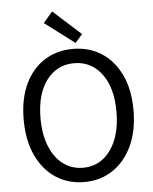

<svg xmlns="http://www.w3.org/2000/svg" viewBox="-59 -916 781 977"><g transform="rotate(-5 332.0 -427.5)"><path d="M332 12Q250 12 186.5 -30Q123 -72 87.5 -149Q52 -226 52 -331Q52 -436 87.5 -511.5Q123 -587 186.5 -627.5Q250 -668 332 -668Q415 -668 478 -627.5Q541 -587 577 -511.5Q613 -436 613 -331Q613 -226 577 -149Q541 -72 478 -30Q415 12 332 12ZM332 -61Q391 -61 434.5 -94.5Q478 -128 502 -188.5Q526 -249 526 -331Q526 -453 473 -524Q420 -595 332 -595Q244 -595 191 -524Q138 -453 138 -331Q138 -249 162 -188.5Q186 -128 230 -94.5Q274 -61 332 -61ZM349 -697 197 -812 244 -867 386 -739Z"/></g></svg>

Font: .
Style: 
Weight: 400
Designer: Paul D. Hunt, Dalton Maag
Foundry: Dalton Maag Ltd
Version: Version 1.200